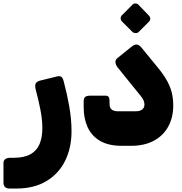

<svg xmlns="http://www.w3.org/2000/svg" viewBox="-68 -832 1049 1106"><path d="M-14 254Q-32 254 -40 244.5Q-48 235 -48 220V107Q-48 92 -37.5 84.5Q-27 77 -9 77H10Q71 77 107.5 56.5Q144 36 160 -2.5Q176 -41 176 -95Q176 -143 164.5 -201.5Q153 -260 137 -319Q132 -344 139 -353.5Q146 -363 164 -368L258 -391Q276 -396 285 -389.5Q294 -383 299 -363Q317 -297 330.5 -221.5Q344 -146 344 -76Q344 20 307 94.5Q270 169 199 211.5Q128 254 27 254Z M634 8Q556 8 507.5 -21Q459 -50 436.5 -100Q414 -150 414 -213V-249Q414 -265 422 -273Q430 -281 454 -281H540Q552 -281 557.5 -274Q563 -267 563 -252V-234Q563 -210 576 -200.5Q589 -191 612 -191H714Q739 -191 751.5 -201.5Q764 -212 764 -229Q764 -241 759.5 -252.5Q755 -264 742 -280L611 -442Q598 -458 597 -472.5Q596 -487 608 -497L691 -564Q706 -576 719 -575.5Q732 -575 746 -559L831 -455Q866 -414 888 -377.5Q910 -341 920 -304.5Q930 -268 930 -224Q930 -156 901.5 -103.5Q873 -51 818.5 -21.5Q764 8 686 8ZM731 -648Q724 -641 712.5 -641.5Q701 -642 694 -649L635 -708Q627 -716 627 -726.5Q627 -737 635 -745L694 -804Q701 -812 712 -812Q723 -812 730 -804L787 -745Q807 -725 790 -707Z"/></svg>

Font: Rubik ExtraBold
Style: Regular
Weight: 800
Designer: Hubert and Fischer
Foundry: Hubert and Fischer
Version: Version 2.300;gftools[0.9.30]